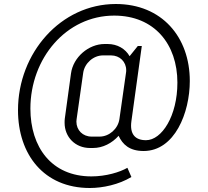

<svg xmlns="http://www.w3.org/2000/svg" viewBox="-20 -730 1039 960"><path d="M689 -500H669L628 -449C607 -486 567 -510 518 -510H503C423 -510 346 -444 335 -363L304 -137C303 -130 303 -123 303 -116C303 -45 356 10 430 10H445C494 10 540 -14 573 -51C593 -8 627 25 698 25C854 25 929 -167 929 -325C929 -545 789 -710 559 -710C284 -710 70 -465 70 -179C70 42 199 210 429 210C494 210 574 193 637 155L617 109C579 131 510 152 437 152C237 152 132 5 132 -187C132 -438 311 -652 551 -652C752 -652 867 -509 867 -317C867 -150 789 -29 710 -29C656 -29 628 -59 637 -124ZM396 -366C403 -414 447 -453 495 -453H535C579 -453 611 -421 611 -379C611 -375 611 -370 610 -366L577 -134C570 -86 526 -47 478 -47H438C394 -47 362 -79 362 -122C362 -126 363 -130 363 -134Z"/></svg>

Font: Abel
Style: Regular
Weight: 400
Designer: Matthew Desmond
Foundry: Matthew Desmond
Version: Version 1.002